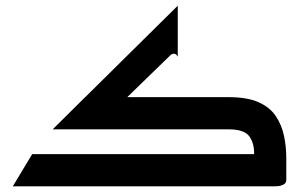

<svg xmlns="http://www.w3.org/2000/svg" viewBox="-20 -654 1050 674"><path d="M25 0 93 -113H872Q873 -150 855.5 -175Q838 -200 782 -200H165L279 -313H782Q848 -313 888 -295Q928 -277 948.5 -246Q969 -215 977 -177Q985 -139 985 -99Q985 -59 985 -23Q985 -11 975 -6Q965 -1 955 -0.5Q945 0 945 0ZM329 -218 262 -296 604 -634V-455Q598 -466 590.5 -465.5Q583 -465 578 -460Z"/></svg>

Font: Reem Kufi Fun Medium
Style: Regular
Weight: 500
Designer: Khaled Hosny
Version: Version 1.005